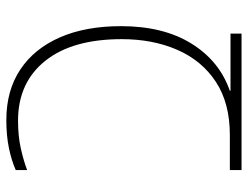

<svg xmlns="http://www.w3.org/2000/svg" viewBox="-106 -648 764 591"><g transform="rotate(90 275.5 -352.0)"><path d="M349 10Q258 10 193.5 -33Q129 -76 94.5 -155Q60 -234 60 -343Q60 -473 113.5 -559.5Q167 -646 259 -678V-680H83V-714H503V-678H395Q297 -678 231.5 -635Q166 -592 133 -516.5Q100 -441 100 -345Q100 -193 167 -109.5Q234 -26 351 -26Q398 -26 436 -34.5Q474 -43 503 -54V-19Q474 -6 435.5 2Q397 10 349 10Z"/></g></svg>

Font: Noto Sans Georgian SemiCondensed ExtraLight
Style: Regular
Weight: 200
Width: 4
Designer: Monotype Design Team, Akaki Razmadze
Foundry: Google LLC
Version: Version 2.005; ttfautohint (v1.8.4.7-5d5b)